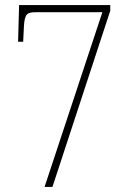

<svg xmlns="http://www.w3.org/2000/svg" viewBox="-20 -734 505 754"><path d="M155 0H186L413 -692V-714H55L51 -570H71L74 -631C77 -681 87 -686 122 -686H382Z"/></svg>

Font: Noto Serif Myanmar Condensed Thin
Style: Regular
Weight: 100
Width: 3
Designer: Ben Mitchell and the Monotype Design Team
Foundry: Monotype Imaging Inc.
Version: Version 2.106